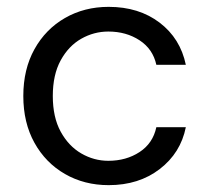

<svg xmlns="http://www.w3.org/2000/svg" viewBox="-20 -528 610 560"><path d="M297 12Q226 12 169.5 -20.5Q113 -53 80.5 -111.5Q48 -170 48 -248Q48 -326 80.5 -384.5Q113 -443 169.5 -475.5Q226 -508 297 -508Q385 -508 445.5 -462Q506 -416 522 -339H436Q426 -385 387 -410.5Q348 -436 296 -436Q254 -436 217 -415Q180 -394 157 -352Q134 -310 134 -248Q134 -186 157 -144Q180 -102 217 -80.5Q254 -59 296 -59Q348 -59 387 -84.5Q426 -110 436 -157H522Q507 -82 446 -35Q385 12 297 12Z"/></svg>

Font: Firefly Display
Style: Regular
Weight: 400
Designer: Colophon Foundry, Jonny Pinhorn
Foundry: Colophon Foundry
Version: Version 1.200; ttfautohint (v1.8.3)